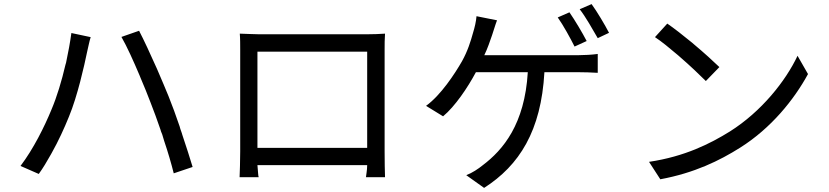

<svg xmlns="http://www.w3.org/2000/svg" viewBox="-20 -853 4040 936"><path d="M919 -39C906 -81 889 -137 869 -195L866 -205C864 -212 861 -219 859 -225L856 -236C838 -289 819 -341 802 -383C787 -420 769 -462 751 -504L745 -518C713 -590 681 -659 658 -703L572 -673C599 -626 631 -555 661 -484L665 -474C683 -432 700 -390 714 -353C730 -313 746 -268 762 -222L765 -212C767 -207 769 -202 771 -197L774 -187C775 -184 776 -180 777 -177L780 -167C799 -111 815 -56 827 -8L919 -39ZM316 -284C358 -385 391 -534 404 -597C409 -617 415 -650 422 -672L328 -692C322 -648 313 -598 302 -547L299 -537C281 -459 257 -380 231 -319C197 -236 143 -127 80 -44L169 -5C190 -34 209 -66 228 -100L233 -109C265 -166 293 -227 316 -284Z M1235 -48H1770C1770 -21 1764 4 1764 11H1857C1856 0 1855 -82 1855 -114V-611C1855 -636 1855 -665 1857 -689C1831 -687 1797 -686 1774 -686H1240C1217 -686 1187 -688 1149 -689C1151 -666 1151 -634 1151 -611V-115C1151 -80 1149 -2 1148 11H1241C1238 3 1238 -22 1235 -48ZM1235 -132V-601H1770V-132H1235Z M2949 -693C2930 -730 2891 -796 2864 -833L2806 -808C2835 -771 2869 -710 2894 -667L2949 -693ZM2840 -653C2820 -692 2781 -757 2756 -793L2699 -768C2726 -730 2761 -666 2781 -626L2840 -653ZM2634 -501H2801C2824 -501 2865 -500 2894 -498V-590C2867 -586 2825 -584 2801 -584H2341C2357 -617 2369 -653 2379 -682C2386 -702 2394 -731 2403 -754L2303 -774C2301 -748 2294 -719 2286 -693C2275 -653 2260 -604 2232 -554C2197 -493 2129 -389 2057 -337L2140 -286C2198 -334 2260 -426 2300 -501H2553C2538 -247 2432 -122 2334 -48C2312 -30 2282 -10 2253 1L2340 63C2512 -47 2618 -215 2634 -501Z M3487 -526C3458 -554 3412 -596 3363 -637L3355 -644C3310 -681 3265 -716 3233 -738L3173 -672C3205 -651 3245 -618 3285 -584L3293 -577C3344 -533 3393 -486 3421 -458L3487 -526ZM3588 -133C3739 -228 3851 -367 3919 -492L3868 -581C3810 -458 3692 -309 3538 -212C3443 -153 3319 -90 3144 -64L3199 21C3366 -10 3488 -70 3588 -133Z"/></svg>

Font: Glow Sans SC Normal Book
Style: Regular
Weight: 500
Designer: Ryoko NISHIZUKA (kana, bopomofo & ideographs); Paul D. Hunt (Latin, Greek & Cyrillic); Sandoll Communications, Soo-young
Version: Version 0.93